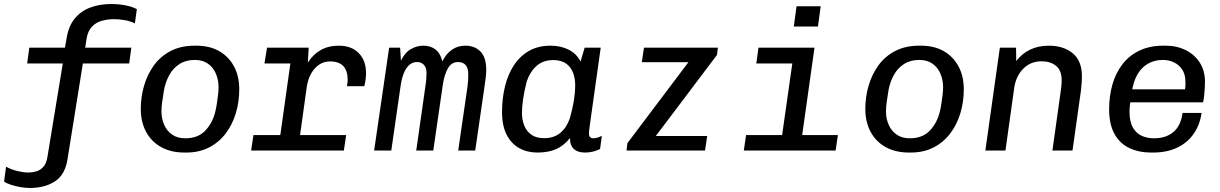

<svg xmlns="http://www.w3.org/2000/svg" viewBox="-44 -748 6064 954"><path d="M103.5 186Q83.5 186 58.8 181.9Q34 177.8 11.8 170.6Q-10.5 163.5 -23.8 154L-14 80.5Q11.2 94.2 42.2 101.8Q73.2 109.2 96.2 109.2Q116.5 109.2 136.2 103.6Q156 98 171.5 80.9Q187 63.8 192 30L268 -432.8H91L101.5 -511H278.8L287.2 -559.2Q297 -619 327.5 -656.1Q358 -693.2 404.6 -710.6Q451.2 -728 508.8 -728Q548.2 -728 582.1 -720.9Q616 -713.8 636 -702.5L626.2 -632Q601.5 -643.8 574.2 -648.2Q547 -652.8 522 -652.8Q491.8 -652.8 462.4 -644.8Q433 -636.8 412.8 -615.6Q392.5 -594.5 386.2 -555.2L379.2 -511H608.5L598 -432.8H367.8L291.2 44.5Q279 121 228.6 153.5Q178.2 186 103.5 186Z M873.2 10Q805 10 756.1 -17.4Q707.2 -44.8 681.4 -93.8Q655.5 -142.8 655.5 -207Q655.5 -265.5 671.6 -321.4Q687.8 -377.2 720.2 -422.5Q752.8 -467.8 803.6 -494.4Q854.5 -521 923 -521H931.5Q998.5 -521 1045.9 -493.5Q1093.2 -466 1119 -417.5Q1144.8 -369 1144.8 -304Q1144.8 -241 1127.5 -184.4Q1110.2 -127.8 1076.8 -84Q1043.2 -40.2 994.2 -15.1Q945.2 10 881 10ZM876.5 -60.8Q940 -60.8 976.2 -99.1Q1012.5 -137.5 1026 -194.2Q1031 -215.2 1034.2 -237.5Q1037.5 -259.8 1039.8 -279.6Q1042 -299.5 1042 -313.8Q1042 -350.2 1028.9 -381.5Q1015.8 -412.8 989.5 -431.5Q963.2 -450.2 923.8 -450.2Q879.5 -450.2 847.9 -429.9Q816.2 -409.5 797.4 -375.5Q778.5 -341.5 770.8 -300Q765.2 -268 761.8 -241.1Q758.2 -214.2 758.2 -195.2Q758.2 -158 771.8 -127.6Q785.2 -97.2 811.6 -79Q838 -60.8 876.5 -60.8Z M1338 0 1398.8 -432.8H1270L1282.8 -511H1489.8L1485.8 -437Q1510.2 -476.5 1548.8 -498.8Q1587.2 -521 1639.5 -521Q1702.8 -521 1738.8 -483.9Q1774.8 -446.8 1774.8 -384.2Q1774.8 -368.8 1772.5 -352.4Q1770.2 -336 1766 -319.8H1679.8Q1681.8 -329.8 1682.6 -337.1Q1683.5 -344.5 1683.5 -350.5Q1683.5 -442.8 1596.5 -442.8Q1551.2 -442.8 1520 -407.8Q1488.8 -372.8 1480 -314.5L1436.2 0ZM1203.8 0 1215.2 -76.8H1676L1664.5 0Z M1815 0 1889.5 -511H1944L1948.2 -446.5Q1968.2 -487.5 1997.9 -504.2Q2027.5 -521 2058.8 -521Q2095 -521 2119.5 -502.4Q2144 -483.8 2154 -443Q2173 -481.8 2202.1 -501.4Q2231.2 -521 2268.2 -521Q2315 -521 2343.5 -491.9Q2372 -462.8 2372 -400.8Q2372 -383.2 2369.1 -359.5Q2366.2 -335.8 2362 -308.2L2317.2 0H2232.8L2279 -319Q2281 -331 2281.9 -346.8Q2282.8 -362.5 2282.8 -377.8Q2282.8 -409.8 2269.6 -424.8Q2256.5 -439.8 2232 -439.8Q2199 -439.8 2181 -407.5Q2163 -375.2 2156 -325L2108.8 0H2024.2L2069.8 -320Q2073 -339.2 2074.1 -357Q2075.2 -374.8 2075.2 -386.2Q2075.2 -412 2062.2 -425.9Q2049.2 -439.8 2028.2 -439.8Q2005.2 -439.8 1988.4 -424.1Q1971.5 -408.5 1961.4 -381.5Q1951.2 -354.5 1946.5 -321.2L1900.2 0Z M2626.2 10Q2576 10 2536.2 -11.9Q2496.5 -33.8 2473.5 -78.5Q2450.5 -123.2 2450.5 -190.8Q2450.5 -258.8 2465.1 -318.6Q2479.8 -378.5 2509.5 -423.9Q2539.2 -469.2 2584.5 -495.1Q2629.8 -521 2692 -521Q2743 -521 2782.4 -500.8Q2821.8 -480.5 2840.5 -441.8L2861 -511H2940.8L2888.5 -139.2Q2884.5 -113 2883.5 -101.8Q2882.5 -90.5 2882.5 -82.8Q2882.5 -72 2888.6 -66.4Q2894.8 -60.8 2904 -60.8Q2913.5 -60.8 2924.6 -64.1Q2935.8 -67.5 2946.5 -73L2937.5 -7.5Q2922 0 2903.4 5Q2884.8 10 2862.5 10Q2825.5 10 2806.1 -9Q2786.8 -28 2788.5 -62.5Q2757.8 -24.2 2719.4 -7.1Q2681 10 2626.2 10ZM2659.8 -61.5Q2708.2 -61.5 2739.8 -87.5Q2771.2 -113.5 2787.2 -159.5Q2801.5 -210.2 2807.8 -250.1Q2814 -290 2814 -322.5Q2814 -382 2786.4 -415.8Q2758.8 -449.5 2704.8 -449.5Q2655 -449.5 2622.4 -420.9Q2589.8 -392.2 2573 -343Q2561.5 -297 2555.5 -257.8Q2549.5 -218.5 2549.5 -186.5Q2549.5 -153.8 2560.6 -125Q2571.8 -96.2 2595.9 -78.9Q2620 -61.5 2659.8 -61.5Z M3069 0 3073.5 -36.8 3376.5 -438.8H3145L3155.8 -511H3523L3518.5 -475L3214.5 -72.2H3469.8L3459 0Z M3831.2 0 3892.8 -432.8H3714L3724.5 -511H4003L3931 0ZM3651.8 0 3663 -76.8H4119.2L4108 0ZM3900.2 -616.2 3913.8 -716.8H4033.8L4020.2 -616.2Z M4473.2 10Q4405 10 4356.1 -17.4Q4307.2 -44.8 4281.4 -93.8Q4255.5 -142.8 4255.5 -207Q4255.5 -265.5 4271.6 -321.4Q4287.8 -377.2 4320.2 -422.5Q4352.8 -467.8 4403.6 -494.4Q4454.5 -521 4523 -521H4531.5Q4598.5 -521 4645.9 -493.5Q4693.2 -466 4719 -417.5Q4744.8 -369 4744.8 -304Q4744.8 -241 4727.5 -184.4Q4710.2 -127.8 4676.8 -84Q4643.2 -40.2 4594.2 -15.1Q4545.2 10 4481 10ZM4476.5 -60.8Q4540 -60.8 4576.2 -99.1Q4612.5 -137.5 4626 -194.2Q4631 -215.2 4634.2 -237.5Q4637.5 -259.8 4639.8 -279.6Q4642 -299.5 4642 -313.8Q4642 -350.2 4628.9 -381.5Q4615.8 -412.8 4589.5 -431.5Q4563.2 -450.2 4523.8 -450.2Q4479.5 -450.2 4447.9 -429.9Q4416.2 -409.5 4397.4 -375.5Q4378.5 -341.5 4370.8 -300Q4365.2 -268 4361.8 -241.1Q4358.2 -214.2 4358.2 -195.2Q4358.2 -158 4371.8 -127.6Q4385.2 -97.2 4411.6 -79Q4438 -60.8 4476.5 -60.8Z M4852 0 4924 -511H5004.5L5005.5 -444.8Q5034.5 -482.5 5075.1 -501.8Q5115.8 -521 5167.8 -521Q5240.2 -521 5286 -483.4Q5331.8 -445.8 5331.8 -368.8Q5331.8 -359 5330.8 -340.8Q5329.8 -322.5 5327.2 -299.5L5285 0H5185.2L5228 -306Q5230.2 -322 5230.8 -333.8Q5231.2 -345.5 5231.2 -349.5Q5231.2 -398 5203.4 -420.8Q5175.5 -443.5 5131.5 -443.5Q5077.2 -443.5 5040.8 -407Q5004.2 -370.5 4995.5 -312L4951.8 0Z M5676.2 10Q5614.8 10 5567.4 -12.4Q5520 -34.8 5493.5 -82.6Q5467 -130.5 5467 -205Q5467 -272.5 5483.8 -329.8Q5500.5 -387 5534.1 -430Q5567.8 -473 5618.4 -497Q5669 -521 5735.8 -521H5747.5Q5804 -521 5848.4 -498.5Q5892.8 -476 5918 -436Q5943.2 -396 5943.2 -342Q5943.2 -332.2 5942.4 -314.4Q5941.5 -296.5 5939.6 -276.6Q5937.8 -256.8 5933.8 -239.5H5528.5L5577.2 -273.8Q5573.2 -250.2 5570.8 -230.5Q5568.2 -210.8 5568.2 -194Q5568.2 -142.8 5585.4 -113.6Q5602.5 -84.5 5630.2 -72.6Q5658 -60.8 5689.5 -60.8Q5749 -60.8 5786.1 -91.8Q5823.2 -122.8 5832 -186.8H5926.2Q5918 -127.5 5887.2 -83.4Q5856.5 -39.2 5805.8 -14.6Q5755 10 5684.2 10ZM5579.5 -289.8 5537.8 -304.2H5844Q5846.5 -320.2 5846.2 -327.8Q5846 -335.2 5846 -341.5Q5846 -377.8 5830.6 -401.6Q5815.2 -425.5 5789.8 -437.9Q5764.2 -450.2 5734 -450.2Q5693.5 -450.2 5661.1 -432.2Q5628.8 -414.2 5608 -378.8Q5587.2 -343.2 5579.5 -289.8Z"/></svg>

Font: Chivo Mono Medium
Style: Italic
Weight: 500
Italic angle: -8.05°
Monospace: yes
Designer: Hector Gatti
Foundry: Omnibus-Type
Version: Version 1.008